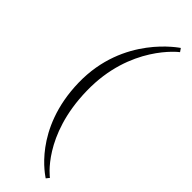

<svg xmlns="http://www.w3.org/2000/svg" viewBox="-284 -723 865 865"><g transform="rotate(45 148.5 -291.0)"><path d="M266 -714C264 -712 45 -570 51 -278C57 14 245 127 251 132L263 117C262 116 108 4 103 -278C97 -560 275 -697 277 -698Z"/></g></svg>

Font: Clicker Script
Style: Regular
Weight: 400
Designer: Astigmatic (AOETI)
Foundry: Astigmatic (AOETI)
Version: Version 1.000